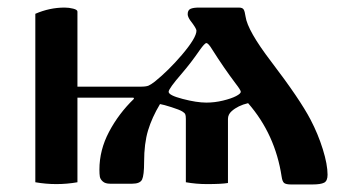

<svg xmlns="http://www.w3.org/2000/svg" viewBox="-20 -486 911 512"><path d="M429.7 -241.2Q429.7 -231.9 467 -222.2Q504.4 -212.4 530.3 -212.4Q552.7 -212.4 574.7 -217.8Q596.7 -223.1 609.4 -229.7Q622.1 -236.3 622.1 -241.2Q622.1 -245.6 608.4 -263.2Q577.1 -304.7 545.9 -354Q535.6 -371.1 530.3 -371.1Q525.9 -371.1 512.7 -352.5Q489.3 -318.4 464.8 -290Q429.7 -249.5 429.7 -241.2ZM74.2 0V-449.2Q112.3 -465.8 152.3 -465.8Q164.1 -465.8 175.3 -462.9Q186.5 -460 186.5 -455.1V-254.9H354.5Q369.6 -254.9 376 -257.6Q382.3 -260.3 393.1 -268.6Q429.7 -298.3 464.8 -339.4Q503.9 -385.3 503.9 -404.3Q503.9 -410.2 487.3 -431.6Q480.5 -441.4 480.5 -448.2Q480.5 -459 488 -462.4Q495.6 -465.8 510.7 -465.8H616.7Q626.5 -465.8 629.6 -460.9Q632.8 -456.1 634.8 -441.9Q640.1 -404.3 703.1 -321.8Q779.8 -221.2 808.1 -167Q828.1 -128.9 840.8 -88.1Q853.5 -47.4 853.5 -20Q853.5 -3.4 844.2 1.2Q835 5.9 813 5.9H756.3Q743.2 5.9 738 2.2Q732.9 -1.5 731 -15.1Q713.9 -127.9 641.6 -210.9Q614.7 -204.6 597.7 -189.5Q587.9 -180.7 587.9 -168.9V2Q571.3 4.9 531.7 4.9Q503.4 4.9 475.6 0V-168.9Q475.6 -178.2 473.9 -181.6Q472.2 -185.1 465.8 -189Q458.5 -193.4 437.3 -200.2Q416 -207 406.7 -208.5Q385.3 -172.9 374.8 -138.2Q364.3 -103.5 364.3 -54.2Q364.3 -18.6 358.9 -7.3Q353.5 3.9 332.5 3.9H273.9Q260.7 3.9 254.2 -2Q247.6 -7.8 246.3 -14.6Q245.1 -21.5 245.1 -33.7Q245.1 -85.9 270.8 -134.5Q296.4 -183.1 337.4 -222.7L335.9 -225.6H186.5V0Q158.7 4.9 130.4 4.9Q102.1 4.9 74.2 0Z"/></svg>

Font: Monomachus
Style: Medium
Weight: 500
Designer: Alexey Kryukov
Version: Version 1.0